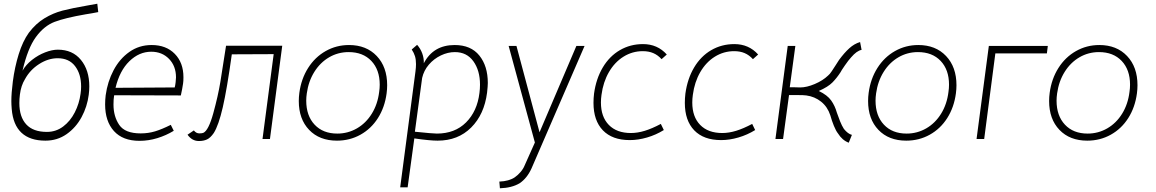

<svg xmlns="http://www.w3.org/2000/svg" viewBox="-20 -747 6213 1032"><path d="M43 -161Q41 -185 41 -203Q41 -247 49 -309Q59 -386 80.5 -455.5Q102 -525 135 -571Q173 -621 219.5 -649Q266 -677 316 -690Q366 -703 453 -718L503 -727L508 -682Q473 -675 440 -670Q330 -651 273.5 -629.5Q217 -608 173 -548Q129 -488 101 -367Q119 -399 152 -425Q185 -451 222.5 -465.5Q260 -480 291 -480Q370 -480 415 -425Q460 -370 460 -283Q460 -261 457 -238Q449 -174 418.5 -117.5Q388 -61 338 -26Q288 9 224 9Q141 9 95.5 -33.5Q50 -76 43 -161ZM413 -243Q416 -263 416 -282Q416 -349 383.5 -391.5Q351 -434 290 -434Q239 -434 190 -402.5Q141 -371 114 -321Q93 -287 87 -239Q84 -215 84 -193Q84 -119 121 -78.5Q158 -38 232 -38Q281 -38 319.5 -67Q358 -96 382 -143Q406 -190 413 -243Z M593 -231Q590 -213 590 -185Q590 -121 621 -75.5Q652 -30 736 -30Q777 -30 813.5 -41Q850 -52 898 -76L914 -44Q873 -19 825.5 -4.5Q778 10 730 10Q640 10 592.5 -42.5Q545 -95 545 -186Q545 -210 548 -235Q558 -308 590.5 -369.5Q623 -431 675.5 -468Q728 -505 795 -505Q873 -505 919.5 -457.5Q966 -410 966 -332Q966 -310 964 -298Q960 -270 952 -234L594 -235ZM601 -275 919 -277Q922 -287 924 -305Q926 -323 926 -331Q926 -392 888.5 -430.5Q851 -469 793 -469Q728 -469 675.5 -418Q623 -367 601 -275Z M988 -23 1022 -46Q1034 -30 1052 -30Q1059 -30 1065 -31Q1071 -32 1073 -33Q1101 -46 1126.5 -138.5Q1152 -231 1164.5 -307Q1177 -383 1195 -501H1497L1431 0H1391L1451 -456L1226 -455Q1200 -268 1177.5 -170.5Q1155 -73 1129 -32Q1111 -6 1092.5 2.5Q1074 11 1049 11Q1012 11 988 -23Z M1586 -204Q1586 -226 1589 -248Q1599 -323 1636 -381.5Q1673 -440 1730.5 -472.5Q1788 -505 1856 -505Q1949 -505 2005 -446Q2061 -387 2061 -289Q2061 -268 2058 -245Q2048 -170 2011.5 -112.5Q1975 -55 1917.5 -23Q1860 9 1791 9Q1697 9 1641.5 -49Q1586 -107 1586 -204ZM2018 -253Q2021 -273 2021 -292Q2021 -372 1976 -419.5Q1931 -467 1854 -467Q1797 -467 1749 -439Q1701 -411 1669.5 -360.5Q1638 -310 1629 -245Q1626 -224 1626 -206Q1626 -125 1671 -77Q1716 -29 1793 -29Q1850 -29 1898.5 -57Q1947 -85 1978.5 -136Q2010 -187 2018 -253Z M2602 -301Q2602 -285 2598 -249Q2583 -132 2512.5 -61.5Q2442 9 2332 9Q2291 9 2207 -3L2171 260H2131L2213 -362Q2216 -385 2216 -402Q2216 -427 2210.5 -445Q2205 -463 2193 -481L2222 -506Q2240 -486 2249.5 -460Q2259 -434 2258 -407Q2309 -505 2424 -505Q2511 -505 2556.5 -448.5Q2602 -392 2602 -301ZM2557 -247Q2560 -270 2560 -292Q2560 -368 2524.5 -417.5Q2489 -467 2425 -467Q2387 -467 2349.5 -449Q2312 -431 2285 -399.5Q2258 -368 2249 -328L2210 -39Q2306 -29 2328 -29Q2425 -29 2485 -89Q2545 -149 2557 -247Z M2747 206Q2763 195 2778 177.5Q2793 160 2800 142L2855 19L2714 -500H2756L2880 -36L3078 -500H3122L2837 158Q2813 211 2773 238Q2731 263 2667 265L2664 229Q2716 227 2747 206Z M3170 -194Q3170 -219 3173 -244Q3184 -324 3220 -384.5Q3256 -445 3312 -477.5Q3368 -510 3436 -510Q3514 -510 3564 -454L3536 -429Q3516 -451 3491.5 -461.5Q3467 -472 3435 -472Q3379 -472 3331.5 -442.5Q3284 -413 3253 -359.5Q3222 -306 3213 -237Q3210 -216 3210 -196Q3210 -119 3252.5 -75.5Q3295 -32 3371 -32Q3407 -32 3446 -44Q3485 -56 3532 -81L3548 -48Q3506 -22 3458 -8Q3410 6 3365 6Q3271 6 3220.5 -46.5Q3170 -99 3170 -194Z M3661 -194Q3661 -219 3664 -244Q3675 -324 3711 -384.5Q3747 -445 3803 -477.5Q3859 -510 3927 -510Q4005 -510 4055 -454L4027 -429Q4007 -451 3982.5 -461.5Q3958 -472 3926 -472Q3870 -472 3822.5 -442.5Q3775 -413 3744 -359.5Q3713 -306 3704 -237Q3701 -216 3701 -196Q3701 -119 3743.5 -75.5Q3786 -32 3862 -32Q3898 -32 3937 -44Q3976 -56 4023 -81L4039 -48Q3997 -22 3949 -8Q3901 6 3856 6Q3762 6 3711.5 -46.5Q3661 -99 3661 -194Z M4255 -500 4225 -278H4245Q4254 -277 4281 -277Q4316 -277 4359.5 -295.5Q4403 -314 4431 -341Q4440 -348 4450.5 -364Q4461 -380 4472 -397L4490 -425Q4518 -463 4545 -487.5Q4572 -512 4603 -521L4611 -479Q4585 -474 4555 -439Q4541 -424 4521 -395Q4501 -366 4498 -359Q4478 -328 4454.5 -304Q4431 -280 4381 -258Q4427 -236 4447.5 -207Q4468 -178 4478 -142Q4485 -121 4495 -96Q4505 -71 4516 -54Q4538 -27 4559 -22L4542 20Q4507 7 4484 -30Q4473 -44 4462 -71Q4451 -98 4443 -127Q4428 -173 4393.5 -200.5Q4359 -228 4314 -234Q4300 -236 4267 -236H4221L4189 0H4148L4214 -500Z M4646 -204Q4646 -226 4649 -248Q4659 -323 4696 -381.5Q4733 -440 4790.5 -472.5Q4848 -505 4916 -505Q5009 -505 5065 -446Q5121 -387 5121 -289Q5121 -268 5118 -245Q5108 -170 5071.5 -112.5Q5035 -55 4977.5 -23Q4920 9 4851 9Q4757 9 4701.5 -49Q4646 -107 4646 -204ZM5078 -253Q5081 -273 5081 -292Q5081 -372 5036 -419.5Q4991 -467 4914 -467Q4857 -467 4809 -439Q4761 -411 4729.5 -360.5Q4698 -310 4689 -245Q4686 -224 4686 -206Q4686 -125 4731 -77Q4776 -29 4853 -29Q4910 -29 4958.5 -57Q5007 -85 5038.5 -136Q5070 -187 5078 -253Z M5612 -500 5607 -460H5330L5270 0H5229L5295 -500Z M5619 -204Q5619 -226 5622 -248Q5632 -323 5669 -381.5Q5706 -440 5763.5 -472.5Q5821 -505 5889 -505Q5982 -505 6038 -446Q6094 -387 6094 -289Q6094 -268 6091 -245Q6081 -170 6044.5 -112.5Q6008 -55 5950.5 -23Q5893 9 5824 9Q5730 9 5674.5 -49Q5619 -107 5619 -204ZM6051 -253Q6054 -273 6054 -292Q6054 -372 6009 -419.5Q5964 -467 5887 -467Q5830 -467 5782 -439Q5734 -411 5702.5 -360.5Q5671 -310 5662 -245Q5659 -224 5659 -206Q5659 -125 5704 -77Q5749 -29 5826 -29Q5883 -29 5931.5 -57Q5980 -85 6011.5 -136Q6043 -187 6051 -253Z"/></svg>

Font: Bellota Text Light
Style: Italic
Weight: 300
Italic angle: -7.5°
Designer: Kemie Guaida
Foundry: Kemie Guaida
Version: Version 4.001